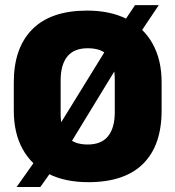

<svg xmlns="http://www.w3.org/2000/svg" viewBox="-20 -696 687 752"><path d="M326 17.5Q234 17.5 168.8 -15.8Q103.5 -49 68.8 -111.8Q34 -174.5 34 -263.5V-373.5Q34 -508.5 106.8 -581.5Q179.5 -654.5 321 -654.5Q413 -654.5 478.2 -620.8Q543.5 -587 578.2 -524Q613 -461 613 -373.5V-263.5Q613 -126.5 540.5 -54.5Q468 17.5 326 17.5ZM45 36.5 148.5 -110 186 -162.5 418.5 -539.5 450.5 -589 509 -676H602L504 -530L467 -480.5L233 -97L205.5 -59L138 36.5ZM323.5 -130Q377 -130 403.2 -162.5Q429.5 -195 429.5 -256V-386Q429.5 -443.5 405.2 -475.2Q381 -507 323.5 -507Q269.5 -507 243.5 -474.5Q217.5 -442 217.5 -381V-251Q217.5 -190 243.5 -160Q269.5 -130 323.5 -130Z"/></svg>

Font: Anek Bangla Medium ExtraBold
Style: Regular
Weight: 800
Version: Version 1.003